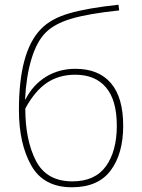

<svg xmlns="http://www.w3.org/2000/svg" viewBox="-20 -782 599 812"><path d="M153 -659Q195 -703 272.5 -725.5Q350 -748 481 -762L484 -738Q352 -724 280.5 -702.5Q209 -681 172 -643Q135 -605 113 -532.5Q91 -460 86 -362H88Q119 -423 174 -457Q229 -491 299 -491Q397 -491 449 -430.5Q501 -370 501 -250Q501 -132 448 -61Q395 10 284 10Q164 10 112 -82.5Q60 -175 60 -317Q60 -564 153 -659ZM474 -250Q474 -358 428.5 -412Q383 -466 298 -466Q229 -466 178 -431.5Q127 -397 87 -323Q87 -189 132 -102Q177 -15 286 -15Q382 -15 428 -79Q474 -143 474 -250Z"/></svg>

Font: Noto Sans UI Thin
Style: Regular
Weight: 250
Designer: Monotype Design Team
Foundry: Monotype Imaging Inc.
Version: Version 1.001